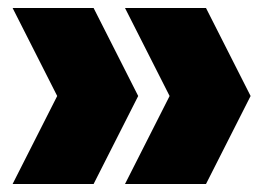

<svg xmlns="http://www.w3.org/2000/svg" viewBox="-20 -525 678 480"><path d="M11.5 -65 123 -285 11.5 -505H214L325.5 -285L214 -65ZM292.5 -65 404 -285 292.5 -505H495L606.5 -285L495 -65Z"/></svg>

Font: Encode Sans Semi Condensed Black
Style: Regular
Weight: 900
Width: 4
Designer: Multiple Designers
Foundry: Impallari Type
Version: Version 2.000